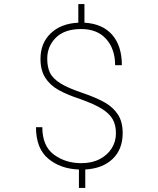

<svg xmlns="http://www.w3.org/2000/svg" viewBox="-20 -819 774 939"><path d="M156 -197H187Q187 -105 243.5 -63Q300 -21 378 -21Q430 -21 468 -41Q506 -61 526.5 -94Q547 -127 547 -167Q547 -208 531 -236Q515 -264 478 -287Q441 -310 374 -334Q307 -356 265.5 -379.5Q224 -403 201 -439.5Q178 -476 178 -531Q178 -608 228 -656Q278 -704 363 -708V-799H393V-708Q481 -703 528.5 -649Q576 -595 576 -500H543Q543 -579 499.5 -628Q456 -677 377 -677Q296 -677 253.5 -635Q211 -593 211 -532Q211 -491 224.5 -463Q238 -435 275.5 -411.5Q313 -388 385 -364Q452 -341 493 -317.5Q534 -294 557 -258.5Q580 -223 580 -168Q580 -89 531 -42Q482 5 397 10V100H366V10Q276 7 216 -43Q156 -93 156 -197Z"/></svg>

Font: Freesentation 1 Thin
Style: Regular
Weight: 250
Designer: glyphs from Roboto by Christian Robertson / Hangul glyphs from Noto Sans CJK(Source Han Sans) by Jang Soo-young and Kang
Foundry: PT&
Version: Version 2.001